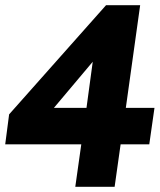

<svg xmlns="http://www.w3.org/2000/svg" viewBox="-29 -717 613 737"><path d="M260 0H411L434 -163H544L564 -303H454L509 -697H378L6 -278L-9 -163H283ZM178 -303 327 -480 303 -303Z"/></svg>

Font: HK Grotesk Black
Style: Italic
Weight: 900
Italic angle: -16°
Designer: Alfredo Marco Pradil
Foundry: Hanken Design Co.
Version: Version 3.001;FEAKit 1.0